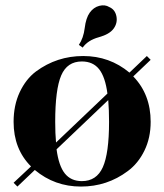

<svg xmlns="http://www.w3.org/2000/svg" viewBox="-20 -676 604 706"><path d="M534 -228Q534 -169 511 -122Q488 -75 450 -47Q374 10 277.5 10Q181 10 108 -51L44 10L30 -4L94 -64Q30 -128 30 -228Q30 -289 52.5 -337Q75 -385 112 -413Q189 -470 286 -470Q383 -470 456 -409L520 -470L534 -456L470 -395Q534 -329 534 -228ZM281 -450Q227 -450 205 -398.5Q183 -347 183 -228Q183 -185 186 -152L375 -332Q367 -393 344.5 -421.5Q322 -450 281 -450ZM281 -10Q335 -10 358 -61Q381 -112 381 -228Q381 -272 378 -308L188 -127Q196 -66 218.5 -38Q241 -10 281 -10ZM284 -501 270 -511Q287 -536 291.5 -573Q296 -610 310 -629.5Q324 -649 345 -654.5Q366 -660 382 -650Q403 -641 408 -616.5Q413 -592 398 -571Q383 -550 343 -539Q303 -528 284 -501Z"/></svg>

Font: Rozha One
Style: Regular
Weight: 400
Designer: Tim Donaldson, Indian Type Foundry
Foundry: Indian Type Foundry
Version: Version 1.301;PS 1.0;hotconv 1.0.78;makeotf.lib2.5.61930; tt